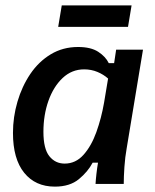

<svg xmlns="http://www.w3.org/2000/svg" viewBox="-20 -685 578 715"><path d="M184.2 10Q111.7 10 70 -41.7Q28.3 -93.3 28.3 -190Q28.3 -249.2 45 -306.2Q61.7 -363.3 92.9 -409.6Q124.2 -455.8 169.2 -482.9Q214.2 -510 270.8 -510Q318.3 -510 345.8 -492.1Q373.3 -474.2 385 -450H405L412.5 -500H512.5L451.7 -132.5Q445.8 -100 443.3 -63.3Q440.8 -26.7 440.8 0H335.8Q336.7 -16.7 339.2 -38.3Q341.7 -60 345 -79.2H325Q307.5 -45.8 273.8 -17.9Q240 10 184.2 10ZM220.8 -75.8Q261.7 -75.8 290.8 -108.3Q320 -140.8 338.8 -192.9Q357.5 -245 367.5 -302.5L382.5 -392.5Q365.8 -407.5 342.9 -417.1Q320 -426.7 293.3 -426.7Q247.5 -426.7 213.3 -394.6Q179.2 -362.5 160.4 -309.6Q141.7 -256.7 141.7 -194.2Q141.7 -130.8 163.8 -103.3Q185.8 -75.8 220.8 -75.8ZM196.7 -585 210 -665H470L456.7 -585Z"/></svg>

Font: Familjen Grotesk GF Medium
Style: Italic
Weight: 500
Designer: Anders Wikstroem, Jonas Baeckman, Matilda Gysing, Kristian Moeller
Foundry: Familjen STHML AB
Version: Version 2.000; Beta; Release 4; Build 6